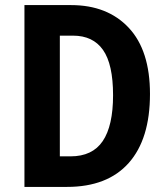

<svg xmlns="http://www.w3.org/2000/svg" viewBox="-20 -734 659 754"><path d="M569 -365Q569 -188 485.5 -94Q402 0 243 0H76V-714H259Q402 -714 485.5 -625Q569 -536 569 -365ZM424 -360Q424 -482 384.5 -538Q345 -594 267 -594H215V-120H257Q343 -120 383.5 -180Q424 -240 424 -360Z"/></svg>

Font: Noto Sans Sinhala UI Condensed
Style: Bold
Weight: 700
Width: 3
Designer: Jelle Bosma - Monotype Design Team
Foundry: Monotype Imaging Inc.
Version: Version 2.006; ttfautohint (v1.8.4.7-5d5b)